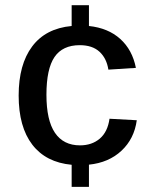

<svg xmlns="http://www.w3.org/2000/svg" viewBox="-20 -708 596 743"><path d="M289.6 -145.5Q335.4 -145.5 366 -171.4Q396.5 -197.3 403.8 -248.5L509.3 -242.7Q499.5 -170.9 450.2 -124.8Q400.9 -78.6 324.2 -70.8V15.1H257.3V-70.3Q157.7 -79.6 105 -148.2Q52.2 -216.8 52.2 -338.4Q52.2 -458.5 104.5 -528.3Q156.7 -598.1 257.3 -607.4V-688H324.2V-607.4Q398.4 -599.6 445.3 -557.4Q492.2 -515.1 505.9 -445.3L399.4 -438.5Q392.6 -482.4 365 -507.8Q337.4 -533.2 288.6 -533.2Q222.2 -533.2 190.9 -487.3Q159.7 -441.4 159.7 -341.3Q159.7 -242.7 192.6 -194.1Q225.6 -145.5 289.6 -145.5Z"/></svg>

Font: Arimo Medium
Style: Regular
Weight: 500
Designer: Steve Matteson
Foundry: Monotype Imaging Inc.
Version: Version 1.33